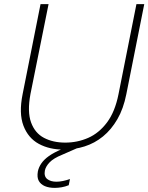

<svg xmlns="http://www.w3.org/2000/svg" viewBox="-20 -720 721 933"><path d="M177 -700H216L128 -263Q112 -177 131 -125Q150 -73 194 -50Q238 -27 297 -27Q356 -27 408.5 -50Q461 -73 500 -125Q539 -177 556 -263L643 -700H681L594 -263Q580 -192 550.5 -141Q521 -90 480.5 -57Q440 -24 391 -8.5Q342 7 290 7Q220 7 168.5 -21Q117 -49 94 -109Q71 -169 90 -263ZM349 -23 355 0 282 32Q240 49 221 69Q202 89 198 109Q193 137 209.5 150Q226 163 254 163Q269 163 286 159.5Q303 156 320 150L314 180Q297 187 279.5 190Q262 193 246 193Q218 193 198 184.5Q178 176 168.5 159Q159 142 164 113Q168 93 181 74Q194 55 218 38Q242 21 280 5Z"/></svg>

Font: Albert Sans ExtraLight
Style: Italic
Weight: 250
Italic angle: -11.25°
Designer: Andreas Rasmussen
Foundry: a.Foundry
Version: Version 1.025